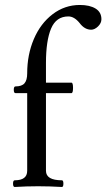

<svg xmlns="http://www.w3.org/2000/svg" viewBox="-20 -746 426 769"><path d="M39.1 2.9Q32.2 2.9 32.2 -10.5Q32.2 -23.9 39.1 -23.9Q88.9 -23.9 88.9 -62V-373H42Q35.2 -373 35.2 -386.5Q35.2 -399.9 42 -399.9Q67.4 -399.9 78.1 -412.4Q88.9 -424.8 88.9 -452.1Q88.9 -526.9 115.5 -589.4Q142.1 -651.9 190.7 -689Q239.3 -726.1 299.8 -726.1Q339.4 -726.1 362.8 -711.7Q386.2 -697.3 386.2 -668.9Q386.2 -653.3 372.6 -640.1Q358.9 -627 345.2 -627Q318.8 -627 298.8 -653.8Q277.3 -680.2 253.9 -680.2Q205.1 -680.2 184.6 -631.6Q164.1 -583 164.1 -494.1V-415H266.1Q272.5 -415 272.5 -394Q272.5 -373 266.1 -373H164.1V-62Q164.1 -23.9 228 -23.9Q233.9 -23.9 233.9 -10.5Q233.9 2.9 228 2.9Q179.7 0 132.8 0Q85 0 39.1 2.9Z"/></svg>

Font: Junicode SmCond
Style: Regular
Weight: 400
Width: 4
Designer: Peter S. Baker
Version: Version 2.206